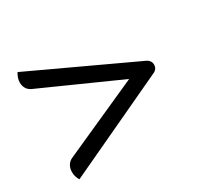

<svg xmlns="http://www.w3.org/2000/svg" viewBox="-123 -725 902 867"><g transform="rotate(-30 328.0 -291.5)"><path d="M47 -57Q47 -76 56 -91Q65 -106 82 -113L481 -292L81 -471Q63 -478 54 -492Q45 -506 45 -524Q45 -547 60 -571L588 -325Q599 -320 605 -311.5Q611 -303 611 -292Q611 -269 588 -259L60 -12Q47 -32 47 -57Z"/></g></svg>

Font: K2D
Style: Regular
Weight: 400
Version: Version 1.000; ttfautohint (v1.6)